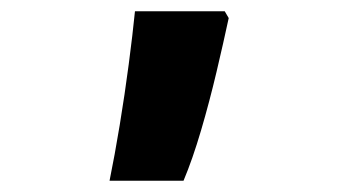

<svg xmlns="http://www.w3.org/2000/svg" viewBox="-20 -168 603 340"><path d="M174 152Q183 108 192 53.5Q201 -1 208 -54.5Q215 -108 219 -148H378L385 -136Q376 -94 363.5 -41Q351 12 336 63Q321 114 305 152Z"/></svg>

Font: Noto Sans Mono SemiCondensed Black
Style: Regular
Weight: 900
Width: 4
Designer: Monotype Design Team
Foundry: Monotype Imaging Inc.
Version: Version 2.014; ttfautohint (v1.8.4.7-5d5b)